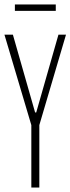

<svg xmlns="http://www.w3.org/2000/svg" viewBox="-26 -844 317 864"><path d="M115 0V-281L-6 -688H32L132 -338H137L237 -688H271L151 -281V0ZM41 -795V-824H225V-795Z"/></svg>

Font: Saira Ultra Condensed Thin
Style: Regular
Weight: 100
Width: 1
Designer: Hector Gatti with collaboration of the Omnibus-Type team
Foundry: Omnibus-Type
Version: Version 1.001; ttfautohint (v1.8)